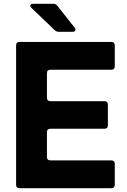

<svg xmlns="http://www.w3.org/2000/svg" viewBox="-20 -982 662 1002"><path d="M82 0Q64 0 64 -18V-745Q64 -763 82 -763H561Q579 -763 579 -745V-636Q579 -618 561 -618H243Q225 -618 225 -600V-472Q225 -454 243 -454H525Q543 -454 543 -436V-328Q543 -310 525 -310H243Q225 -310 225 -292V-163Q225 -145 243 -145H561Q579 -145 579 -127V-18Q579 0 561 0ZM287 -816Q274 -816 265 -825L145 -940Q138 -946 138 -952Q138 -962 154 -962H259Q273 -962 280 -951L370 -837Q374 -832 374 -827Q374 -816 359 -816Z"/></svg>

Font: Open Sauce Two ExtraBold
Style: Regular
Weight: 800
Designer: Alfredo Marco Pradil
Foundry: Creative Sauce Fz LLC
Version: Version 1.477